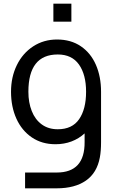

<svg xmlns="http://www.w3.org/2000/svg" viewBox="-20 -770 640 1045"><path d="M270.5 -750H368.5V-652H270.5ZM530 -270.5V3.5Q530 52 523.5 86.5Q508 171 447.5 213Q387 255 288.5 255H116.5V169H289Q442 169 440.5 2.5V-44Q409.5 -15.5 369.2 -0.2Q329 15 282 15Q208 15 153.2 -22.2Q98.5 -59.5 69.2 -124.2Q40 -189 40 -270.5Q40 -351 71.8 -415.8Q103.5 -480.5 160.8 -517.8Q218 -555 290.5 -555Q366 -555 420 -518.2Q474 -481.5 502 -417.2Q530 -353 530 -270.5ZM448.5 -270.5Q448.5 -364 409.8 -418.8Q371 -473.5 294.5 -473.5Q134.5 -473.5 134.5 -270.5Q134.5 -212 152.8 -165.8Q171 -119.5 207 -93Q243 -66.5 294.5 -66.5Q373 -66.5 410.8 -121.5Q448.5 -176.5 448.5 -270.5Z"/></svg>

Font: CCSD_manrope Medium
Style: Regular
Weight: 500
Designer: Mikhail Sharanda
Foundry: Mikhail Sharanda
Version: Version 4.503